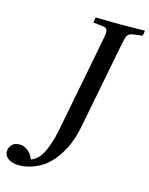

<svg xmlns="http://www.w3.org/2000/svg" viewBox="-327 -786 865 1113"><g transform="rotate(15 105.0 -229.5)"><path d="M-102 242Q-143 242 -167 225Q-191 208 -191 183Q-191 160 -175.5 142Q-160 124 -126 124Q-104 124 -80.5 141.5Q-57 159 -44 191Q1 176 27.5 119Q54 62 70 -18L179 -581Q183 -599 185 -611.5Q187 -624 187 -633Q187 -656 169.5 -660.5Q152 -665 100 -669Q102 -685 106 -701Q132 -701 176.5 -700Q221 -699 258 -699Q293 -699 333 -700Q373 -701 401 -701Q401 -684 395 -669Q352 -665 332.5 -660.5Q313 -656 306 -642Q299 -628 292 -593L189 -65Q174 12 144 70Q114 128 76 166Q38 204 -10 223Q-58 242 -102 242Z"/></g></svg>

Font: Tiro Devanagari Hindi
Style: Italic
Weight: 400
Italic angle: -11°
Designer: Devanagari: John Hudson & Fiona Ross, assisted by Paul Hanslow. Latin: John Hudson with Paul Hanslow, assisted by Kaja S
Foundry: Tiro Typeworks Ltd.
Version: Version 1.52